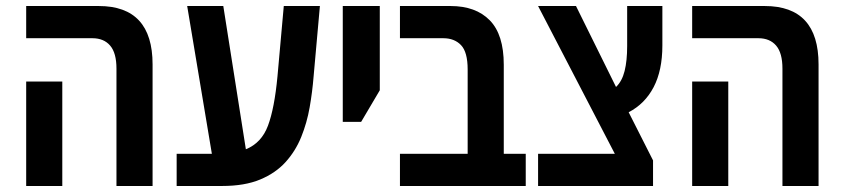

<svg xmlns="http://www.w3.org/2000/svg" viewBox="-20 -618 2802 638"><path d="M367 0V-390Q367 -442 346 -466.5Q325 -491 287 -491H67V-598H308Q487 -598 487 -404V0ZM67 0V-347H187V0Z M567 0V-107H684L602 -598H722L797 -122Q849 -143 870.5 -200.5Q892 -258 902 -364L923 -598H1043L1022 -363Q1018 -313 1009 -261.5Q1000 -210 981 -163Q962 -116 929 -79.5Q896 -43 844.5 -21.5Q793 0 718 0Z M1119 -213V-598H1242V-318L1180 -213Z M1309 0V-107H1534V-387Q1534 -445 1512 -468Q1490 -491 1453 -491H1309V-598H1477Q1561 -598 1607.5 -550.5Q1654 -503 1654 -403V-107H1727V0Z M1768 0V-107H2023L1768 -598H1894L2027 -329Q2047 -348 2055.5 -382Q2064 -416 2064 -465V-598H2181V-467Q2181 -384 2152 -328.5Q2123 -273 2069 -245L2150 -85V0Z M2580 0V-390Q2580 -442 2559 -466.5Q2538 -491 2500 -491H2280V-598H2521Q2700 -598 2700 -404V0ZM2280 0V-347H2400V0Z"/></svg>

Font: Noto Sans Hebrew Condensed SemiBold
Style: Regular
Weight: 600
Width: 3
Designer: Monotype Design Team
Foundry: Monotype Imaging Inc.
Version: Version 2.004; ttfautohint (v1.8.4.7-5d5b)